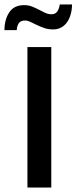

<svg xmlns="http://www.w3.org/2000/svg" viewBox="-47 -841 343 861"><path d="M183 -630V0H76V-630ZM-27 -706Q-27 -753 -5.5 -785.5Q16 -818 61 -818Q81 -818 97 -811.5Q113 -805 127.5 -797.5Q142 -790 155.5 -783.5Q169 -777 184 -777Q202 -777 210.5 -790.5Q219 -804 221 -821H276Q276 -799 270.5 -778.5Q265 -758 254.5 -742.5Q244 -727 228 -718Q212 -709 191 -709Q170 -709 152.5 -715Q135 -721 119 -728.5Q103 -736 90 -742.5Q77 -749 65 -749Q45 -749 37 -736.5Q29 -724 28 -706Z"/></svg>

Font: Mukta Vaani Medium
Style: Regular
Weight: 500
Designer: Noopur Datye, Girish Dalvi, Yashodeep Gholap, Pallavi Karambelkar
Foundry: Ek Type
Version: Version 2.538;PS 1.000;hotconv 16.6.51;makeotf.lib2.5.65220;